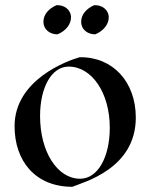

<svg xmlns="http://www.w3.org/2000/svg" viewBox="-20 -704 581 738"><path d="M258 14C301 -4 502 -55 502 -252C502 -389 414 -486 286 -484C240 -471 36 -398 36 -219C36 -86 115 14 258 14ZM288 -17C200 -17 134 -121 134 -258C134 -368 178 -448 244 -448C333 -448 402 -347 402 -213C402 -102 357 -17 288 -17ZM201 -572C233 -585 253 -611 253 -637C253 -667 226 -686 197 -684C167 -671 147 -648 147 -621C147 -589 173 -572 201 -572ZM346 -572C378 -585 398 -611 398 -637C398 -667 371 -686 342 -684C312 -671 292 -648 292 -621C292 -589 318 -572 346 -572Z"/></svg>

Font: Mazius Display
Style: Regular
Weight: 400
Designer: Alberto Casagrande & Collletttivo
Foundry: Collletttivo
Version: Version 2.000;Glyphs 3.2 (3217)